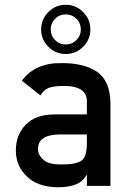

<svg xmlns="http://www.w3.org/2000/svg" viewBox="-20 -776 529 804"><path d="M343.8 2.4V-42.5H341.8Q327.6 -16.1 299.3 -4.4Q269 8.3 220.2 8.3Q136.2 6.3 93.3 -36.6Q46.4 -79.6 46.4 -146.5Q46.4 -210 86.9 -252.9Q127.4 -295.9 206.5 -296.9H343.8V-350.6Q344.2 -418 242.7 -416Q207.5 -416 184.1 -408.2Q161.1 -397.9 149.4 -376.5L71.3 -438Q127.9 -513.7 237.8 -511.7Q330.1 -512.7 386.2 -475.6Q441.4 -437 442.4 -344.7V2.4ZM343.8 -175.8V-212.9H225.1Q138.2 -210.4 139.2 -151.4Q139.2 -126 161.6 -107.4Q183.1 -87.4 232.4 -87.4Q294.9 -86.4 320.3 -102.5Q343.8 -118.7 343.8 -175.8ZM192.4 -652.8Q192.4 -626.5 210.7 -608.2Q229 -589.8 255.4 -589.8Q281.7 -589.8 300 -608.2Q318.4 -626.5 318.4 -652.8Q318.4 -679.2 300 -697.5Q281.7 -715.8 255.4 -715.8Q229 -715.8 210.7 -697.5Q192.4 -679.2 192.4 -652.8ZM152.3 -652.8Q152.3 -695.3 182.6 -725.6Q212.9 -755.9 255.4 -755.9Q297.9 -755.9 328.1 -725.6Q358.4 -695.3 358.4 -652.8Q358.4 -610.4 328.1 -580.1Q297.9 -549.8 255.4 -549.8Q212.9 -549.8 182.6 -580.1Q152.3 -610.4 152.3 -652.8Z"/></svg>

Font: Alte DIN 1451 Mittelschrift
Style: Regular
Weight: 400
Designer: Peter Wiegel
Foundry: Peter Wiegel
Version: Version 1.002 September 20, 2019